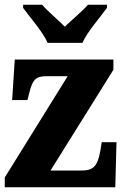

<svg xmlns="http://www.w3.org/2000/svg" viewBox="-20 -786 518 806"><path d="M180 -606H326C345 -651 402 -715 429 -753V-766H349C330 -743 279 -700 252 -674C226 -700 176 -743 157 -766H77V-753C104 -715 161 -651 180 -606ZM0 0H464L469 -189H407L401 -152C389 -85 370 -70 319 -70H192L456 -493V-536H42L31 -366H95L104 -400C117 -455 135 -466 173 -466H264L0 -41Z"/></svg>

Font: Noto Serif Devanagari Condensed Black
Style: Regular
Weight: 900
Width: 3
Designer: Universal Thirst, Indian Type Foundry and the Monotype Design Team
Foundry: Monotype Imaging Inc.
Version: Version 2.004